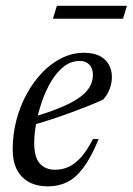

<svg xmlns="http://www.w3.org/2000/svg" viewBox="-20 -652 471 682"><path d="M263.5 -435.5Q232.5 -435.5 207 -415.8Q181.5 -396 162 -363.2Q142.5 -330.5 129 -291.5Q115.5 -252.5 108.5 -214Q101.5 -175.5 101.5 -145Q101.5 -93 121.5 -71Q141.5 -49 175.5 -49Q200 -49 222.5 -58.8Q245 -68.5 266.8 -92.2Q288.5 -116 310 -158H330.5Q303.5 -92.5 276 -56Q248.5 -19.5 218 -4.8Q187.5 10 150.5 10Q111.5 10 83.5 -5Q55.5 -20 40.2 -49.2Q25 -78.5 25 -121Q25 -174 38 -224.2Q51 -274.5 74.8 -318Q98.5 -361.5 130.2 -394.5Q162 -427.5 199.8 -446Q237.5 -464.5 278 -464.5Q313 -464.5 335 -452.8Q357 -441 367.2 -421.2Q377.5 -401.5 377.5 -378.5Q377.5 -357 369.2 -335.2Q361 -313.5 346 -298Q322 -287 292.5 -275.2Q263 -263.5 230.2 -251.5Q197.5 -239.5 163 -228.2Q128.5 -217 94 -207L96 -236Q147.5 -251 184.5 -265.8Q221.5 -280.5 245.8 -295Q270 -309.5 284 -324.2Q298 -339 304 -354.5Q310 -370 310 -386Q310 -401 304.5 -412Q299 -423 288.8 -429.2Q278.5 -435.5 263.5 -435.5ZM168 -585.5 182 -631.5H431L417 -585.5Z"/></svg>

Font: Newsreader 36pt
Style: Italic
Weight: 400
Italic angle: -17°
Designer: Hugues Gentile
Foundry: Production Type
Version: Version 1.003